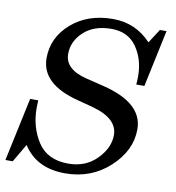

<svg xmlns="http://www.w3.org/2000/svg" viewBox="-89 -820 834 908"><g transform="rotate(10 328.0 -366.0)"><path d="M283.2 13.2Q145.5 13.2 81.5 -87.4L30.3 0H-4.9L60.1 -304.7H99.1Q97.7 -286.1 97.7 -269Q97.7 -175.8 143.8 -105.2Q189.9 -34.7 290.5 -34.7Q373 -34.7 426.5 -88.9Q480 -143.1 480 -204.6Q480 -285.2 356.9 -318.4L282.7 -337.9Q103 -384.3 103 -508.8Q103 -607.4 181.6 -676.3Q260.3 -745.1 381.3 -745.1Q490.2 -745.1 564.5 -665.5L607.9 -732.4H639.6L581.5 -459H542.5Q544.4 -480 544.4 -499Q544.4 -580.1 503.2 -638.9Q461.9 -697.8 382.3 -697.8Q298.3 -697.8 249.3 -652.3Q200.2 -606.9 200.2 -545.9Q200.2 -473.1 302.7 -446.8L390.1 -425.3Q584.5 -377.9 584.5 -251Q584.5 -148.9 496.6 -67.9Q408.7 13.2 283.2 13.2Z"/></g></svg>

Font: Munson
Style: Italic
Weight: 400
Italic angle: -12°
Designer: Paul James MIller
Foundry: High-Logic / Made with FontCreator
Version: Version 2.10;May 5, 2019;FontCreator 11.5.0.2430 64-bit